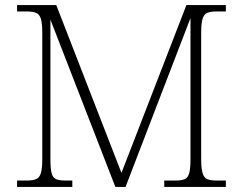

<svg xmlns="http://www.w3.org/2000/svg" viewBox="-20 -734 954 754"><path d="M47 0V-25H84Q108 -25 121.5 -30.5Q135 -36 140.5 -54Q146 -72 146 -108V-606Q146 -643 140.5 -660.5Q135 -678 121.5 -683.5Q108 -689 84 -689H47V-714H201L457 -55L712 -714H867V-689H832Q807 -689 794 -683.5Q781 -678 775.5 -660Q770 -642 770 -605V-109Q770 -73 775.5 -54.5Q781 -36 794 -30.5Q807 -25 832 -25H867V0H625V-25H669Q693 -25 705.5 -30.5Q718 -36 723 -54Q728 -72 728 -107V-663L473 0H433L178 -657V-109Q178 -73 182.5 -54.5Q187 -36 200 -30.5Q213 -25 238 -25H264V0Z"/></svg>

Font: Noto Serif Kannada ExtraLight
Style: Regular
Weight: 250
Version: Version 2.003